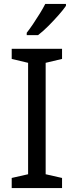

<svg xmlns="http://www.w3.org/2000/svg" viewBox="-20 -964 379 984"><path d="M298 0H40V-52L124 -71V-642L40 -662V-714H298V-662L214 -642V-71L298 -52ZM318 -934Q306 -916 281 -887.5Q256 -859 227.5 -830.5Q199 -802 175 -784H117V-796Q132 -815 149.5 -841Q167 -867 184 -894.5Q201 -922 212 -944H318Z"/></svg>

Font: Noto Sans Hatran
Style: Regular
Weight: 400
Designer: Monotype Design Team
Foundry: Monotype Imaging Inc.
Version: Version 2.001; ttfautohint (v1.8.4.7-5d5b)